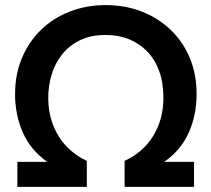

<svg xmlns="http://www.w3.org/2000/svg" viewBox="-20 -732 828 752"><path d="M48 0V-98H165Q100 -144 69.5 -213Q39 -282 39 -363Q39 -441 66 -505Q93 -569 141 -615.5Q189 -662 254 -687Q319 -712 394 -712Q470 -712 534.5 -687Q599 -662 647.5 -616Q696 -570 723 -506Q750 -442 750 -363Q750 -282 719.5 -213Q689 -144 623 -98H740V0H468V-102Q513 -122 547 -157Q581 -192 600.5 -241Q620 -290 620 -350Q620 -408 603.5 -453.5Q587 -499 556.5 -530.5Q526 -562 485 -578.5Q444 -595 394 -595Q335 -595 292.5 -574Q250 -553 222.5 -518Q195 -483 182 -439Q169 -395 169 -350Q169 -290 188.5 -241Q208 -192 242 -157Q276 -122 320 -102V0Z"/></svg>

Font: Rethink Sans
Style: Bold
Weight: 700
Designer: The Rethink Sans project authors (Hans Thiessen). DM Sans designed by Colophon Foundry.
Foundry: Rethink Communications LLC
Version: Version 1.001